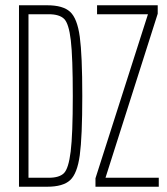

<svg xmlns="http://www.w3.org/2000/svg" viewBox="-20 -708 634 728"><path d="M52 -688H159Q219 -688 246 -663Q273 -638 282.5 -568.5Q292 -499 292 -344Q292 -189 282.5 -119.5Q273 -50 246 -25Q219 0 159 0H52ZM256 -344Q256 -491 248.5 -555Q241 -619 223 -636.5Q205 -654 165 -654H88V-34H165Q205 -34 222.5 -51.5Q240 -69 248 -133.5Q256 -198 256 -344ZM342 0V-32L541 -654H348V-688H578V-656L380 -34H582V0Z"/></svg>

Font: Saira Ultra Condensed Thin
Style: Regular
Weight: 100
Width: 1
Designer: Hector Gatti with collaboration of the Omnibus-Type team
Foundry: Omnibus-Type
Version: Version 1.001; ttfautohint (v1.8)